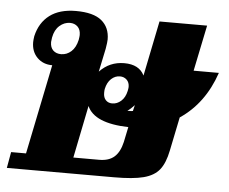

<svg xmlns="http://www.w3.org/2000/svg" viewBox="-45 -615 797 667"><g transform="rotate(5 353.5 -282.0)"><path d="M585 -227 561 -110Q552 -65 533.5 -42Q515 -19 478.5 -9.5Q442 0 376 0H2L12 -56H64L128 -369Q96 -369 75.5 -389.5Q55 -410 55 -443Q55 -450 57 -464Q68 -512 102.5 -538Q137 -564 194 -564Q255 -564 283.5 -540.5Q312 -517 312 -475Q312 -466 308 -442L291 -361Q326 -398 377 -398Q429 -398 447 -361L486 -553H652L619 -393H707Q670 -284 585 -227ZM214 -482Q214 -501 203.5 -511Q193 -521 177 -521Q157 -521 140.5 -506.5Q124 -492 119 -465Q117 -453 117 -449Q117 -430 127.5 -420Q138 -410 155 -410Q175 -410 190.5 -424Q206 -438 212 -465Q214 -477 214 -482ZM316 -289Q316 -273 324.5 -264Q333 -255 347 -255Q364 -255 378 -267.5Q392 -280 397 -303Q399 -313 399 -317Q399 -333 389.5 -342Q380 -351 366 -351Q349 -351 335.5 -338.5Q322 -326 317 -303Q316 -298 316 -289ZM402 -234Q415 -234 421 -235L426 -256Q413 -242 402 -234ZM399 -125 410 -178Q291 -181 266 -239L229 -56H319Q353 -56 372 -73Q391 -90 399 -125Z"/></g></svg>

Font: Trirong ExtraBold
Style: Italic
Weight: 800
Italic angle: -12°
Designer: Katatrad Team
Foundry: CadsonDemak
Version: Version 1.001